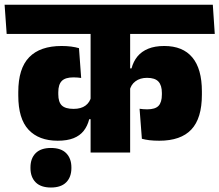

<svg xmlns="http://www.w3.org/2000/svg" viewBox="-45 -664 954 835"><path d="M-16 -516.5H889L880.5 -643.5H-25ZM34.5 -248.5Q34.5 -147.5 79.2 -99.8Q124 -52 206 -52Q247 -52 274.8 -63Q302.5 -74 319 -95Q335.5 -116 343 -145.5H360L351.5 -243.5Q346 -219 326.8 -204.8Q307.5 -190.5 275 -190.5Q239.5 -190.5 224 -205.2Q208.5 -220 208.5 -254V-263Q208.5 -296.5 223.8 -312Q239 -327.5 274.5 -327.5Q284.5 -327.5 292.2 -326.8Q300 -326 308 -325L298.5 -454.5Q283.5 -459 264.5 -461.5Q245.5 -464 223 -464Q129.5 -464 82 -415.2Q34.5 -366.5 34.5 -264ZM833 -266.5Q833 -364.5 791.5 -414.2Q750 -464 669.5 -464Q628.5 -464 599.8 -452.2Q571 -440.5 553 -418.8Q535 -397 527 -366.5H510L518.5 -268.5Q523.5 -295 543.8 -310.2Q564 -325.5 594.5 -325.5Q629 -325.5 644 -309.2Q659 -293 659 -260V-253Q659 -219 644.5 -203.8Q630 -188.5 595 -188.5Q585.5 -188.5 578 -189.2Q570.5 -190 562 -191L572 -60.5Q586.5 -56.5 605.2 -54.2Q624 -52 647.5 -52Q741.5 -52 787.2 -100.8Q833 -149.5 833 -252ZM521 -560H349V-0.5H521ZM176.5 151.5Q220.5 151.5 243 128.8Q265.5 106 265.5 67Q265.5 67 265.5 65.8Q265.5 64.5 265.5 64Q265.5 25.5 243.2 2.5Q221 -20.5 176.5 -20.5Q132.5 -20.5 110 2.2Q87.5 25 87.5 64Q87.5 64.5 87.5 65.5Q87.5 66.5 87.5 67Q87.5 106 110 128.8Q132.5 151.5 176.5 151.5Z"/></svg>

Font: Anek Devanagari ExtraBold
Style: Regular
Weight: 800
Designer: Kailash Malviya (Devanagari) & Yesha Goshar (Latin)
Foundry: Ek Type
Version: Version 1.003